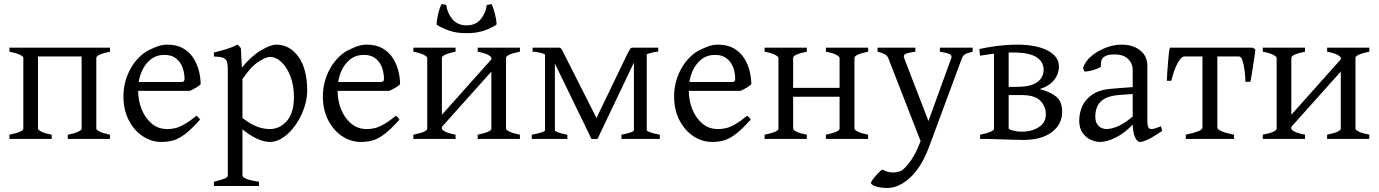

<svg xmlns="http://www.w3.org/2000/svg" viewBox="-20 -691 6858 955"><path d="M317 0V-21Q350 -27 368 -35.5Q386 -44 386 -50V-410H169V-51Q169 -45 185 -36.5Q201 -28 237 -21V0H27V-21Q96 -35 96 -51V-404Q96 -410 79 -418.5Q62 -427 27 -434V-454H527V-434Q459 -420 459 -403V-51Q459 -45 475.5 -36.5Q492 -28 527 -21V0Z M924 -239H644L645 -283H879Q891 -283 894.5 -287Q898 -291 898 -301Q898 -314 894 -334Q890 -354 879.5 -373Q869 -392 849 -405Q829 -418 797 -418Q758 -418 729 -395Q700 -372 683.5 -332.5Q667 -293 667 -243Q667 -191 684.5 -147.5Q702 -104 734.5 -76.5Q767 -49 812 -49Q832 -49 851.5 -53.5Q871 -58 896 -72Q921 -86 957 -115Q963 -112 968 -106Q973 -100 975 -96Q932 -48 901 -24.5Q870 -1 843 7Q816 15 783 15Q733 15 690 -13.5Q647 -42 620.5 -93Q594 -144 594 -212Q594 -278 623 -337Q652 -396 702 -431Q724 -445 754.5 -457Q785 -469 811 -469Q859 -469 891 -450.5Q923 -432 942 -402Q961 -372 969.5 -338Q978 -304 978 -272Q969 -263 954.5 -254.5Q940 -246 924 -239Z M1186 -48V183Q1186 190 1204 198Q1222 206 1268 213V234H1044V213Q1077 205 1095 198Q1113 191 1113 183V-348Q1113 -372 1108.5 -385Q1104 -398 1090 -403.5Q1076 -409 1044 -410V-430Q1078 -438 1105.5 -446.5Q1133 -455 1162 -469L1178 -452L1183 -355Q1232 -414 1279.5 -441.5Q1327 -469 1354 -469Q1421 -469 1464.5 -408.5Q1508 -348 1508 -240Q1508 -198 1492.5 -153Q1477 -108 1450.5 -70Q1424 -32 1390.5 -8.5Q1357 15 1322 15Q1293 15 1256.5 -2Q1220 -19 1186 -48ZM1186 -298V-104Q1229 -71 1261.5 -60Q1294 -49 1321 -49Q1372 -49 1407 -89.5Q1442 -130 1442 -208Q1442 -266 1425 -310.5Q1408 -355 1380.5 -381.5Q1353 -408 1322 -408Q1304 -408 1266.5 -384.5Q1229 -361 1186 -298Z M1916 -239H1636L1637 -283H1871Q1883 -283 1886.5 -287Q1890 -291 1890 -301Q1890 -314 1886 -334Q1882 -354 1871.5 -373Q1861 -392 1841 -405Q1821 -418 1789 -418Q1750 -418 1721 -395Q1692 -372 1675.5 -332.5Q1659 -293 1659 -243Q1659 -191 1676.5 -147.5Q1694 -104 1726.5 -76.5Q1759 -49 1804 -49Q1824 -49 1843.5 -53.5Q1863 -58 1888 -72Q1913 -86 1949 -115Q1955 -112 1960 -106Q1965 -100 1967 -96Q1924 -48 1893 -24.5Q1862 -1 1835 7Q1808 15 1775 15Q1725 15 1682 -13.5Q1639 -42 1612.5 -93Q1586 -144 1586 -212Q1586 -278 1615 -337Q1644 -396 1694 -431Q1716 -445 1746.5 -457Q1777 -469 1803 -469Q1851 -469 1883 -450.5Q1915 -432 1934 -402Q1953 -372 1961.5 -338Q1970 -304 1970 -272Q1961 -263 1946.5 -254.5Q1932 -246 1916 -239Z M2152 -31V-91L2442 -416V-355ZM2036 0V-21Q2105 -35 2105 -51V-403Q2105 -409 2088.5 -418Q2072 -427 2036 -434V-454H2246V-434Q2178 -420 2178 -403V-51Q2178 -45 2194 -36.5Q2210 -28 2246 -21V0ZM2356 0V-21Q2424 -35 2424 -51V-403Q2424 -409 2408 -418Q2392 -427 2356 -434V-454H2566V-434Q2497 -420 2497 -403V-51Q2497 -45 2513.5 -36.5Q2530 -28 2566 -21V0ZM2152 -568Q2151 -576 2154.5 -597.5Q2158 -619 2164.5 -641Q2171 -663 2178 -671L2200 -666Q2204 -628 2229.5 -596.5Q2255 -565 2301 -565Q2347 -565 2372 -596.5Q2397 -628 2401 -666L2424 -671Q2430 -663 2436.5 -641Q2443 -619 2447 -597.5Q2451 -576 2449 -568Q2425 -552 2388.5 -539Q2352 -526 2301 -526Q2249 -526 2213 -539Q2177 -552 2152 -568Z M3071 0V-21Q3098 -26 3115.5 -32Q3133 -38 3133 -43V-417L3197 -438V-43Q3197 -39 3215.5 -32.5Q3234 -26 3262 -21V0ZM3254 -434Q3237 -434 3210.5 -426Q3184 -418 3162.5 -407Q3141 -396 3135 -384L2952 0H2950L2943 -96L3101 -424Q3112 -445 3115.5 -449.5Q3119 -454 3127 -454H3254ZM2951 0H2922L2739 -377Q2728 -398 2707.5 -411Q2687 -424 2665.5 -429Q2644 -434 2629 -434V-454H2759Q2767 -454 2771.5 -448.5Q2776 -443 2785 -424L2951 -96ZM2625 0V-21Q2653 -26 2672 -32Q2691 -38 2691 -43V-432L2740 -440V-43Q2740 -39 2756.5 -32.5Q2773 -26 2802 -21V0Z M3663 -239H3383L3384 -283H3618Q3630 -283 3633.5 -287Q3637 -291 3637 -301Q3637 -314 3633 -334Q3629 -354 3618.5 -373Q3608 -392 3588 -405Q3568 -418 3536 -418Q3497 -418 3468 -395Q3439 -372 3422.5 -332.5Q3406 -293 3406 -243Q3406 -191 3423.5 -147.5Q3441 -104 3473.5 -76.5Q3506 -49 3551 -49Q3571 -49 3590.5 -53.5Q3610 -58 3635 -72Q3660 -86 3696 -115Q3702 -112 3707 -106Q3712 -100 3714 -96Q3671 -48 3640 -24.5Q3609 -1 3582 7Q3555 15 3522 15Q3472 15 3429 -13.5Q3386 -42 3359.5 -93Q3333 -144 3333 -212Q3333 -278 3362 -337Q3391 -396 3441 -431Q3463 -445 3493.5 -457Q3524 -469 3550 -469Q3598 -469 3630 -450.5Q3662 -432 3681 -402Q3700 -372 3708.5 -338Q3717 -304 3717 -272Q3708 -263 3693.5 -254.5Q3679 -246 3663 -239Z M3888 -210V-254H4182V-210ZM3783 0V-21Q3852 -35 3852 -51V-403Q3852 -409 3835.5 -418Q3819 -427 3783 -434V-454H3993V-434Q3925 -420 3925 -403V-51Q3925 -45 3941 -36.5Q3957 -28 3993 -21V0ZM4088 0V-21Q4156 -35 4156 -51V-403Q4156 -409 4140 -418Q4124 -427 4088 -434V-454H4298V-434Q4230 -420 4230 -403V-51Q4230 -45 4246.5 -36.5Q4263 -28 4298 -21V0Z M4818 -434Q4789 -427 4779 -420.5Q4769 -414 4764 -400L4601 40Q4574 112 4539 157Q4504 202 4466.5 223Q4429 244 4397 244Q4360 244 4336 236Q4312 228 4312 218Q4312 214 4322 200.5Q4332 187 4345.5 172.5Q4359 158 4369 152Q4394 167 4423 167Q4432 167 4440.5 165Q4449 163 4457 161Q4475 154 4501 120.5Q4527 87 4545 45L4559 11L4399 -400Q4394 -414 4381.5 -421Q4369 -428 4345 -434V-454H4533V-434Q4496 -429 4483.5 -422.5Q4471 -416 4478 -400L4598 -89L4711 -400Q4717 -415 4704 -421.5Q4691 -428 4655 -434V-454H4818Z M4855 0V-21Q4924 -35 4924 -51V-447H4997V-53Q4997 -47 5013 -37.5Q5029 -28 5065 -21V0ZM5070 5Q5049 5 5017.5 4Q4986 3 4953.5 2Q4921 1 4894 0L4995 -51Q5007 -44 5025.5 -40Q5044 -36 5061 -36Q5112 -36 5147 -58.5Q5182 -81 5182 -122Q5182 -162 5154.5 -190Q5127 -218 5064 -218H4967L4963 -259H5036Q5090 -259 5119 -271.5Q5148 -284 5159.5 -303Q5171 -322 5171 -343Q5171 -384 5135 -407Q5099 -430 5016 -430Q4996 -430 4966.5 -428Q4937 -426 4908 -422Q4879 -418 4855 -414L4851 -447Q4873 -452 4906 -457.5Q4939 -463 4974.5 -466Q5010 -469 5039 -469Q5135 -469 5191 -439.5Q5247 -410 5247 -361Q5247 -322 5222 -292Q5197 -262 5152 -248Q5205 -234 5234 -210Q5263 -186 5263 -135Q5263 -72 5211.5 -33.5Q5160 5 5070 5Z M5614 -80V-343Q5614 -376 5589.5 -399Q5565 -422 5517 -420Q5486 -420 5469.5 -406.5Q5453 -393 5456 -363Q5457 -357 5439.5 -350Q5422 -343 5402 -338.5Q5382 -334 5373 -336L5367 -354Q5379 -388 5409.5 -413Q5440 -438 5479.5 -453.5Q5519 -469 5560 -469Q5614 -469 5650.5 -441Q5687 -413 5687 -362V-87Q5687 -49 5706 -49Q5713 -49 5724 -52Q5735 -55 5754 -63L5761 -40Q5720 -12 5692.5 1.5Q5665 15 5652 15Q5635 15 5624.5 -11Q5614 -37 5614 -80ZM5348 -91Q5348 -130 5364 -164.5Q5380 -199 5416 -222.5Q5452 -246 5513 -250L5667 -262L5672 -227L5550 -219Q5500 -215 5474 -200Q5448 -185 5438 -162Q5428 -139 5428 -112Q5428 -86 5438 -72.5Q5448 -59 5460.5 -54Q5473 -49 5481 -49Q5511 -49 5545 -65Q5579 -81 5618 -115L5622 -79Q5576 -30 5531 -7.5Q5486 15 5452 15Q5429 15 5405 4Q5381 -7 5364.5 -30.5Q5348 -54 5348 -91Z M6224 -445Q6224 -437 6220.5 -414.5Q6217 -392 6213 -366Q6209 -340 6205.5 -317.5Q6202 -295 6199 -284H6175Q6174 -315 6170 -344Q6166 -373 6159.5 -391.5Q6153 -410 6143 -410H5982L5994 -454H6211ZM5871 -410Q5855 -410 5837 -376.5Q5819 -343 5806 -289H5784Q5784 -300 5785.5 -323Q5787 -346 5789 -372.5Q5791 -399 5793.5 -422Q5796 -445 5799 -454H6038L6000 -410ZM5878 0V-21Q5912 -28 5936.5 -37Q5961 -46 5961 -56V-423Q5961 -434 5893 -434V-454H6103V-434Q6035 -434 6035 -423V-56Q6035 -47 6058 -37.5Q6081 -28 6118 -21V0Z M6377 -31V-91L6667 -416V-355ZM6261 0V-21Q6330 -35 6330 -51V-403Q6330 -409 6313.5 -418Q6297 -427 6261 -434V-454H6471V-434Q6403 -420 6403 -403V-51Q6403 -45 6419 -36.5Q6435 -28 6471 -21V0ZM6581 0V-21Q6649 -35 6649 -51V-403Q6649 -409 6633 -418Q6617 -427 6581 -434V-454H6791V-434Q6722 -420 6722 -403V-51Q6722 -45 6738.5 -36.5Q6755 -28 6791 -21V0Z"/></svg>

Font: ChillKai
Style: Regular
Weight: 400
Designer: ChillType
Foundry: 寒蝉字型
Version: Version 2.000